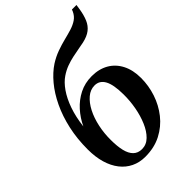

<svg xmlns="http://www.w3.org/2000/svg" viewBox="-254 -962 1075 1075"><g transform="rotate(-45 283.0 -425.0)"><path d="M566 -862 561.5 -832Q555 -791.5 542.5 -762.2Q530 -733 506.5 -714.8Q483 -696.5 442.5 -687.5Q432.5 -685.5 421 -683.5Q409.5 -681.5 397.5 -679Q375 -675 349 -669.5Q323 -664 295.5 -654Q268 -644 241.5 -626Q211.5 -606 185 -568Q158.5 -530 139.5 -476.2Q120.5 -422.5 112.5 -354Q134 -400 167.8 -437.5Q201.5 -475 246 -497.5Q290.5 -520 344.5 -520Q401.5 -520 443.8 -495.8Q486 -471.5 509.5 -426Q533 -380.5 533 -317Q533 -256.5 513.8 -198.2Q494.5 -140 457 -92.5Q419.5 -45 364.5 -16.5Q309.5 12 238 12Q192.5 12 155.8 -5.8Q119 -23.5 92.8 -57Q66.5 -90.5 52.5 -138Q38.5 -185.5 38.5 -245.5Q38.5 -330 55 -403.8Q71.5 -477.5 100.5 -538.2Q129.5 -599 167.2 -644.2Q205 -689.5 247 -717Q281 -738.5 315.8 -751Q350.5 -763.5 383 -771.5Q415.5 -779.5 443.8 -788.2Q472 -797 493 -811.2Q514 -825.5 525.5 -850.5L530 -862ZM319 -472Q285.5 -472 257.5 -448.2Q229.5 -424.5 209 -384.5Q188.5 -344.5 177.8 -294.2Q167 -244 167.5 -190.5Q167.5 -141.5 176 -105.8Q184.5 -70 204 -50.8Q223.5 -31.5 255 -31.5Q290.5 -31.5 317.2 -57.8Q344 -84 362.2 -126.8Q380.5 -169.5 389.8 -220.5Q399 -271.5 398.5 -321.5Q398 -399.5 378 -435.8Q358 -472 319 -472Z"/></g></svg>

Font: Merriweather 72pt SemiBold
Style: Italic
Weight: 600
Italic angle: -7.8°
Version: Version 2.101